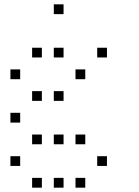

<svg xmlns="http://www.w3.org/2000/svg" viewBox="-20 -693 640 885"><path d="M229 -673Q228 -673 228 -673Q228 -673 228 -672V-629Q228 -628 228 -628Q228 -628 229 -628H272Q273 -628 273 -628Q273 -628 273 -629V-672Q273 -673 273 -673Q273 -673 272 -673ZM129 -473Q128 -473 128 -473Q128 -473 128 -472V-429Q128 -428 128 -428Q128 -428 129 -428H172Q173 -428 173 -428Q173 -428 173 -429V-472Q173 -473 173 -473Q173 -473 172 -473ZM229 -473Q228 -473 228 -473Q228 -473 228 -472V-429Q228 -428 228 -428Q228 -428 229 -428H272Q273 -428 273 -428Q273 -428 273 -429V-472Q273 -473 273 -473Q273 -473 272 -473ZM429 -473Q428 -473 428 -473Q428 -473 428 -472V-429Q428 -428 428 -428Q428 -428 429 -428H472Q473 -428 473 -428Q473 -428 473 -429V-472Q473 -473 473 -473Q473 -473 472 -473ZM29 -373Q28 -373 28 -373Q28 -373 28 -372V-329Q28 -328 28 -328Q28 -328 29 -328H72Q73 -328 73 -328Q73 -328 73 -329V-372Q73 -373 73 -373Q73 -373 72 -373ZM329 -373Q328 -373 328 -373Q328 -373 328 -372V-329Q328 -328 328 -328Q328 -328 329 -328H372Q373 -328 373 -328Q373 -328 373 -329V-372Q373 -373 373 -373Q373 -373 372 -373ZM129 -273Q128 -273 128 -273Q128 -273 128 -272V-229Q128 -228 128 -228Q128 -228 129 -228H172Q173 -228 173 -228Q173 -228 173 -229V-272Q173 -273 173 -273Q173 -273 172 -273ZM229 -273Q228 -273 228 -273Q228 -273 228 -272V-229Q228 -228 228 -228Q228 -228 229 -228H272Q273 -228 273 -228Q273 -228 273 -229V-272Q273 -273 273 -273Q273 -273 272 -273ZM29 -173Q28 -173 28 -173Q28 -173 28 -172V-129Q28 -128 28 -128Q28 -128 29 -128H72Q73 -128 73 -128Q73 -128 73 -129V-172Q73 -173 73 -173Q73 -173 72 -173ZM129 -73Q128 -73 128 -73Q128 -73 128 -72V-29Q128 -28 128 -28Q128 -28 129 -28H172Q173 -28 173 -28Q173 -28 173 -29V-72Q173 -73 173 -73Q173 -73 172 -73ZM229 -73Q228 -73 228 -73Q228 -73 228 -72V-29Q228 -28 228 -28Q228 -28 229 -28H272Q273 -28 273 -28Q273 -28 273 -29V-72Q273 -73 273 -73Q273 -73 272 -73ZM329 -73Q328 -73 328 -73Q328 -73 328 -72V-29Q328 -28 328 -28Q328 -28 329 -28H372Q373 -28 373 -28Q373 -28 373 -29V-72Q373 -73 373 -73Q373 -73 372 -73ZM29 27Q28 27 28 27Q28 27 28 28V71Q28 72 28 72Q28 72 29 72H72Q73 72 73 72Q73 72 73 71V28Q73 27 73 27Q73 27 72 27ZM429 27Q428 27 428 27Q428 27 428 28V71Q428 72 428 72Q428 72 429 72H472Q473 72 473 72Q473 72 473 71V28Q473 27 473 27Q473 27 472 27ZM129 127Q128 127 128 127Q128 127 128 128V171Q128 172 128 172Q128 172 129 172H172Q173 172 173 172Q173 172 173 171V128Q173 127 173 127Q173 127 172 127ZM229 127Q228 127 228 127Q228 127 228 128V171Q228 172 228 172Q228 172 229 172H272Q273 172 273 172Q273 172 273 171V128Q273 127 273 127Q273 127 272 127ZM329 127Q328 127 328 127Q328 127 328 128V171Q328 172 328 172Q328 172 329 172H372Q373 172 373 172Q373 172 373 171V128Q373 127 373 127Q373 127 372 127Z"/></svg>

Font: Doto Light
Style: Regular
Weight: 300
Monospace: yes
Version: Version 1.000